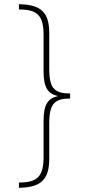

<svg xmlns="http://www.w3.org/2000/svg" viewBox="-20 -734 406 912"><path d="M70 133V158C169 156 214 125 214 19V-148C214 -247 243 -265 313 -266V-290C243 -291 214 -309 214 -405V-577C214 -681 169 -712 70 -714V-689C157 -689 187 -661 187 -568V-393C187 -320 207 -289 254 -278V-277C207 -267 187 -236 187 -160V11C187 105 157 133 70 133Z"/></svg>

Font: Noto Sans Bengali ExtraCondensed Thin
Style: Regular
Weight: 100
Width: 2
Designer: Joana Ranito - Universal Thirst; Jelle Bosma - Monotype Design Team
Foundry: Universal Thirst ehf.
Version: Version 3.000